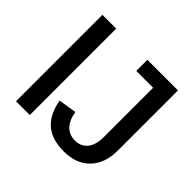

<svg xmlns="http://www.w3.org/2000/svg" viewBox="-165 -880 1081 1081"><g transform="rotate(45 375.5 -339.0)"><path d="M187.5 -688V0H77.6V-688ZM466.8 9.8Q373 9.8 319.3 -35.9Q265.6 -81.5 248.5 -176.3L356.9 -193.4Q365.7 -137.7 394.3 -107.9Q422.9 -78.1 467.8 -78.1Q515.6 -78.1 542.7 -111.1Q569.8 -144 569.8 -207V-599.6H435.5V-688H679.2V-209.5Q679.2 -106.9 622.8 -48.6Q566.4 9.8 466.8 9.8Z"/></g></svg>

Font: Arimo Medium
Style: Regular
Weight: 500
Designer: Steve Matteson
Foundry: Monotype Imaging Inc.
Version: Version 1.33